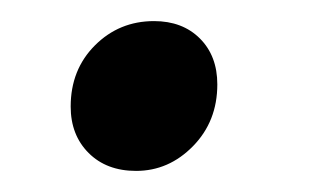

<svg xmlns="http://www.w3.org/2000/svg" viewBox="-20 -160 304 182"><path d="M47 -59Q47 -94 70 -117Q93 -140 126 -140Q153 -140 169.5 -123.5Q186 -107 186 -80Q186 -45 163 -21.5Q140 2 109 2Q81 2 64 -15Q47 -32 47 -59Z"/></svg>

Font: Barlow SemiBold
Style: Italic
Weight: 600
Italic angle: -7°
Designer: Jeremy Tribby
Foundry: Tribby Type
Version: Version 1.408